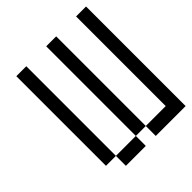

<svg xmlns="http://www.w3.org/2000/svg" viewBox="-176 -739 852 852"><g transform="rotate(-45 250.0 -312.5)"><path d="M125 -62.5V0H250V-62.5ZM125 -62.5V-625H62.5V-62.5ZM250 -62.5H312.5V0H500Q500 0 500 -625H437.5V-62.5H312.5V-625H250Z"/></g></svg>

Font: CalcUnifontExMono
Style: Regular
Weight: 500
Version: Version 15.0.06